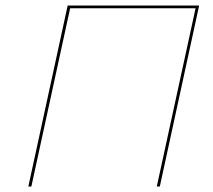

<svg xmlns="http://www.w3.org/2000/svg" viewBox="-20 -678 773 698"><path d="M561 0H550L691 -648H235L94 0H83L226 -658H704Z"/></svg>

Font: Ysabeau Infant Hairline
Style: Italic
Weight: 100
Italic angle: -12°
Designer: Christian Thalmann (Catharsis Fonts)
Version: Version 0.003